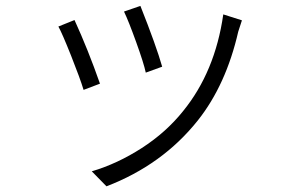

<svg xmlns="http://www.w3.org/2000/svg" viewBox="-20 -577 1017 663"><path d="M464.8 -556.6Q519.5 -418.9 540 -346.7L483.4 -326.2Q476.6 -358.4 450.2 -431.6Q423.8 -504.9 408.2 -537.1ZM181.6 -485.4 237.3 -507.8Q284.2 -405.3 325.2 -288.1L268.6 -266.6Q256.8 -305.7 225.6 -384.3Q194.3 -462.9 181.6 -485.4ZM296.9 14.6Q385.7 -11.7 469.7 -65.9Q553.7 -120.1 612.3 -193.4Q722.7 -329.1 751 -527.3L815.4 -506.8Q804.7 -473.6 802.7 -467.8Q760.7 -284.2 663.1 -161.1Q541 -7.8 347.7 66.4Z"/></svg>

Font: Min Sans Light
Style: Regular
Weight: 300
Designer: Jinseong-Kim, NotoSansCJK, Nunito
Foundry: Jinseong-Kim
Version: Version 1.400;Glyphs 3.1.2 (3151)